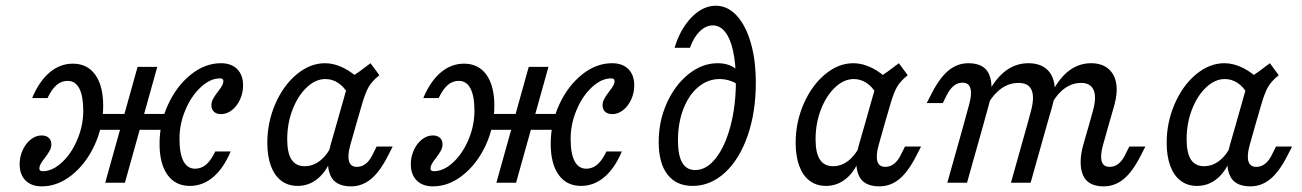

<svg xmlns="http://www.w3.org/2000/svg" viewBox="-20 -651 4638 684"><path d="M347.6 -274.2Q347.6 -200 316.9 -133.9Q286.3 -67.7 235.9 -27.4Q185.5 12.9 129 12.9Q91.9 12.9 71 -8.1Q50 -29 50 -66.1Q50 -92.7 60.9 -116.5Q71.8 -140.3 89.9 -154.4Q108.1 -168.5 128.2 -168.5Q144.4 -168.5 153.6 -160.1Q162.9 -151.6 162.9 -137.1Q162.9 -125 156.5 -113.3Q150 -101.6 138.7 -87.1Q129 -75 124.6 -66.5Q120.2 -58.1 120.2 -50.8Q120.2 -46 123 -43.5Q125.8 -41.1 132.3 -41.1Q166.9 -41.1 200.8 -72.6Q234.7 -104 255.6 -154Q276.6 -204 276.6 -256.5Q276.6 -308.9 262.5 -335.9Q248.4 -362.9 221 -362.9Q199.2 -362.9 181.9 -348.4Q164.5 -333.9 149.2 -301.6H94.4Q119.4 -361.3 156.5 -392.7Q193.5 -424.2 239.5 -424.2Q291.1 -424.2 319.4 -384.7Q347.6 -345.2 347.6 -274.2ZM470.2 -412.9H540.3L425 0H354.8ZM317.7 -245.2H591.9L575.8 -188.7H301.6ZM548.4 -138.7Q548.4 -212.9 579 -279Q609.7 -345.2 660.1 -385.5Q710.5 -425.8 766.9 -425.8Q804 -425.8 825 -404.8Q846 -383.9 846 -346.8Q846 -320.2 835.1 -296.4Q824.2 -272.6 806 -258.5Q787.9 -244.4 767.7 -244.4Q751.6 -244.4 742.3 -252.8Q733.1 -261.3 733.1 -275.8Q733.1 -287.9 739.5 -299.6Q746 -311.3 757.3 -325.8Q766.9 -337.9 771.4 -346.4Q775.8 -354.8 775.8 -362.1Q775.8 -366.9 773 -369.4Q770.2 -371.8 763.7 -371.8Q729 -371.8 695.2 -340.3Q661.3 -308.9 640.3 -258.9Q619.4 -208.9 619.4 -156.5Q619.4 -104 633.5 -77Q647.6 -50 675 -50Q696.8 -50 714.1 -64.5Q731.5 -79 746.8 -111.3H801.6Q776.6 -51.6 739.5 -20.2Q702.4 11.3 656.5 11.3Q604.8 11.3 576.6 -28.2Q548.4 -67.7 548.4 -138.7Z M932.3 -142.7Q932.3 -215.3 960.9 -281Q989.5 -346.8 1037.1 -386.3Q1084.7 -425.8 1137.9 -425.8Q1171 -425.8 1205.2 -408.5Q1239.5 -391.1 1271.8 -358.1L1219.4 -316.9Q1205.6 -341.9 1184.7 -355.6Q1163.7 -369.4 1139.5 -369.4Q1104 -369.4 1072.6 -339.5Q1041.1 -309.7 1022.2 -260.5Q1003.2 -211.3 1003.2 -154.8Q1003.2 -106.5 1018.5 -82.7Q1033.9 -58.9 1065.3 -58.9Q1096 -58.9 1121.8 -79.8Q1147.6 -100.8 1165.3 -139.5L1162.9 -92.7Q1145.2 -42.7 1113.3 -15.7Q1081.5 11.3 1040.3 11.3Q1006.5 11.3 982.3 -6.9Q958.1 -25 945.2 -59.7Q932.3 -94.4 932.3 -142.7ZM1300 -425.8 1331.5 -383.1Q1305.6 -362.1 1294 -342.3Q1282.3 -322.6 1270.2 -281.5L1248.4 -206.5H1178.2L1225.8 -374.2Q1241.1 -382.3 1258.5 -394.8Q1275.8 -407.3 1300 -425.8ZM1251.6 -56.5Q1268.5 -56.5 1282.7 -67.3Q1296.8 -78.2 1307.3 -100L1321.8 -129H1379L1361.3 -94.4Q1332.3 -37.9 1300.8 -12.5Q1269.4 12.9 1230.6 12.9Q1172.6 12.9 1156 -28.6Q1139.5 -70.2 1158.1 -136.3L1178.2 -206.5H1248.4L1227.4 -132.3Q1217.7 -96.8 1223.4 -76.6Q1229 -56.5 1251.6 -56.5Z M1741.1 -274.2Q1741.1 -200 1710.5 -133.9Q1679.8 -67.7 1629.4 -27.4Q1579 12.9 1522.6 12.9Q1485.5 12.9 1464.5 -8.1Q1443.5 -29 1443.5 -66.1Q1443.5 -92.7 1454.4 -116.5Q1465.3 -140.3 1483.5 -154.4Q1501.6 -168.5 1521.8 -168.5Q1537.9 -168.5 1547.2 -160.1Q1556.5 -151.6 1556.5 -137.1Q1556.5 -125 1550 -113.3Q1543.5 -101.6 1532.3 -87.1Q1522.6 -75 1518.1 -66.5Q1513.7 -58.1 1513.7 -50.8Q1513.7 -46 1516.5 -43.5Q1519.4 -41.1 1525.8 -41.1Q1560.5 -41.1 1594.4 -72.6Q1628.2 -104 1649.2 -154Q1670.2 -204 1670.2 -256.5Q1670.2 -308.9 1656 -335.9Q1641.9 -362.9 1614.5 -362.9Q1592.7 -362.9 1575.4 -348.4Q1558.1 -333.9 1542.7 -301.6H1487.9Q1512.9 -361.3 1550 -392.7Q1587.1 -424.2 1633.1 -424.2Q1684.7 -424.2 1712.9 -384.7Q1741.1 -345.2 1741.1 -274.2ZM1863.7 -412.9H1933.9L1818.5 0H1748.4ZM1711.3 -245.2H1985.5L1969.4 -188.7H1695.2ZM1941.9 -138.7Q1941.9 -212.9 1972.6 -279Q2003.2 -345.2 2053.6 -385.5Q2104 -425.8 2160.5 -425.8Q2197.6 -425.8 2218.5 -404.8Q2239.5 -383.9 2239.5 -346.8Q2239.5 -320.2 2228.6 -296.4Q2217.7 -272.6 2199.6 -258.5Q2181.5 -244.4 2161.3 -244.4Q2145.2 -244.4 2135.9 -252.8Q2126.6 -261.3 2126.6 -275.8Q2126.6 -287.9 2133.1 -299.6Q2139.5 -311.3 2150.8 -325.8Q2160.5 -337.9 2164.9 -346.4Q2169.4 -354.8 2169.4 -362.1Q2169.4 -366.9 2166.5 -369.4Q2163.7 -371.8 2157.3 -371.8Q2122.6 -371.8 2088.7 -340.3Q2054.8 -308.9 2033.9 -258.9Q2012.9 -208.9 2012.9 -156.5Q2012.9 -104 2027 -77Q2041.1 -50 2068.5 -50Q2090.3 -50 2107.7 -64.5Q2125 -79 2140.3 -111.3H2195.2Q2170.2 -51.6 2133.1 -20.2Q2096 11.3 2050 11.3Q1998.4 11.3 1970.2 -28.2Q1941.9 -67.7 1941.9 -138.7Z M2326.6 -145.2Q2326.6 -219.4 2355.6 -283.9Q2384.7 -348.4 2433.1 -387.1Q2481.5 -425.8 2537.1 -425.8Q2558.9 -425.8 2576.6 -419.4Q2594.4 -412.9 2607.3 -400.8V-350Q2597.6 -358.1 2579.8 -363.7Q2562.1 -369.4 2543.5 -369.4Q2501.6 -369.4 2467.7 -341.1Q2433.9 -312.9 2414.5 -262.9Q2395.2 -212.9 2395.2 -150.8Q2395.2 -97.6 2410.5 -71.4Q2425.8 -45.2 2456.5 -45.2Q2496.8 -45.2 2529.8 -87.1Q2562.9 -129 2582.3 -201.6Q2601.6 -274.2 2601.6 -361.3Q2601.6 -423.4 2591.9 -468.1Q2582.3 -512.9 2563.7 -536.7Q2545.2 -560.5 2519.4 -560.5Q2494.4 -560.5 2472.6 -539.1Q2450.8 -517.7 2437.9 -480.6H2383.1Q2403.2 -547.6 2443.5 -589.1Q2483.9 -630.6 2529.8 -630.6Q2571.8 -630.6 2604 -596Q2636.3 -561.3 2654.4 -499.2Q2672.6 -437.1 2672.6 -356.5Q2672.6 -251.6 2643.5 -167.7Q2614.5 -83.9 2562.9 -36.3Q2511.3 11.3 2447.6 11.3Q2389.5 11.3 2358.1 -29Q2326.6 -69.4 2326.6 -145.2Z M2814.5 -142.7Q2814.5 -215.3 2843.1 -281Q2871.8 -346.8 2919.4 -386.3Q2966.9 -425.8 3020.2 -425.8Q3053.2 -425.8 3087.5 -408.5Q3121.8 -391.1 3154 -358.1L3101.6 -316.9Q3087.9 -341.9 3066.9 -355.6Q3046 -369.4 3021.8 -369.4Q2986.3 -369.4 2954.8 -339.5Q2923.4 -309.7 2904.4 -260.5Q2885.5 -211.3 2885.5 -154.8Q2885.5 -106.5 2900.8 -82.7Q2916.1 -58.9 2947.6 -58.9Q2978.2 -58.9 3004 -79.8Q3029.8 -100.8 3047.6 -139.5L3045.2 -92.7Q3027.4 -42.7 2995.6 -15.7Q2963.7 11.3 2922.6 11.3Q2888.7 11.3 2864.5 -6.9Q2840.3 -25 2827.4 -59.7Q2814.5 -94.4 2814.5 -142.7ZM3182.3 -425.8 3213.7 -383.1Q3187.9 -362.1 3176.2 -342.3Q3164.5 -322.6 3152.4 -281.5L3130.6 -206.5H3060.5L3108.1 -374.2Q3123.4 -382.3 3140.7 -394.8Q3158.1 -407.3 3182.3 -425.8ZM3133.9 -56.5Q3150.8 -56.5 3164.9 -67.3Q3179 -78.2 3189.5 -100L3204 -129H3261.3L3243.5 -94.4Q3214.5 -37.9 3183.1 -12.5Q3151.6 12.9 3112.9 12.9Q3054.8 12.9 3038.3 -28.6Q3021.8 -70.2 3040.3 -136.3L3060.5 -206.5H3130.6L3109.7 -132.3Q3100 -96.8 3105.6 -76.6Q3111.3 -56.5 3133.9 -56.5Z M3408.9 -356.5Q3391.9 -356.5 3378.2 -345.6Q3364.5 -334.7 3353.2 -312.9L3338.7 -283.9H3281.5L3299.2 -318.5Q3328.2 -375 3359.7 -400.4Q3391.1 -425.8 3429.8 -425.8Q3487.9 -425.8 3504.4 -384.3Q3521 -342.7 3502.4 -276.6L3483.1 -206.5H3412.9L3433.1 -280.6Q3442.7 -316.1 3437.1 -336.3Q3431.5 -356.5 3408.9 -356.5ZM3412.9 -206.5H3483.1L3425 0H3354.8ZM3608.9 -355.6Q3576.6 -355.6 3549.2 -337.1Q3521.8 -318.5 3500.8 -283.1V-321.8Q3529 -374.2 3564.5 -400Q3600 -425.8 3643.5 -425.8Q3682.3 -425.8 3706 -406.9Q3729.8 -387.9 3735.9 -352.8Q3741.9 -317.7 3728.2 -271L3709.7 -206.5H3639.5L3652.4 -254Q3666.1 -304 3655.2 -329.8Q3644.4 -355.6 3608.9 -355.6ZM3639.5 -206.5H3709.7L3651.6 0H3581.5ZM3831.5 -355.6Q3800.8 -355.6 3774.2 -337.1Q3747.6 -318.5 3727.4 -283.1V-321.8Q3754.8 -374.2 3789.5 -400Q3824.2 -425.8 3866.9 -425.8Q3904 -425.8 3927.4 -406.9Q3950.8 -387.9 3956.5 -353.6Q3962.1 -319.4 3949.2 -274.2L3929.8 -206.5H3859.7L3873.4 -255.6Q3887.1 -304 3876.2 -329.8Q3865.3 -355.6 3831.5 -355.6ZM3933.1 -56.5Q3950 -56.5 3964.1 -67.3Q3978.2 -78.2 3988.7 -100L4003.2 -129H4060.5L4042.7 -94.4Q4013.7 -37.9 3982.3 -12.5Q3950.8 12.9 3912.1 12.9Q3854 12.9 3837.5 -28.6Q3821 -70.2 3839.5 -136.3L3859.7 -206.5H3929.8L3908.9 -132.3Q3899.2 -96.8 3904.8 -76.6Q3910.5 -56.5 3933.1 -56.5Z M4136.3 -142.7Q4136.3 -215.3 4164.9 -281Q4193.5 -346.8 4241.1 -386.3Q4288.7 -425.8 4341.9 -425.8Q4375 -425.8 4409.3 -408.5Q4443.5 -391.1 4475.8 -358.1L4423.4 -316.9Q4409.7 -341.9 4388.7 -355.6Q4367.7 -369.4 4343.5 -369.4Q4308.1 -369.4 4276.6 -339.5Q4245.2 -309.7 4226.2 -260.5Q4207.3 -211.3 4207.3 -154.8Q4207.3 -106.5 4222.6 -82.7Q4237.9 -58.9 4269.4 -58.9Q4300 -58.9 4325.8 -79.8Q4351.6 -100.8 4369.4 -139.5L4366.9 -92.7Q4349.2 -42.7 4317.3 -15.7Q4285.5 11.3 4244.4 11.3Q4210.5 11.3 4186.3 -6.9Q4162.1 -25 4149.2 -59.7Q4136.3 -94.4 4136.3 -142.7ZM4504 -425.8 4535.5 -383.1Q4509.7 -362.1 4498 -342.3Q4486.3 -322.6 4474.2 -281.5L4452.4 -206.5H4382.3L4429.8 -374.2Q4445.2 -382.3 4462.5 -394.8Q4479.8 -407.3 4504 -425.8ZM4455.6 -56.5Q4472.6 -56.5 4486.7 -67.3Q4500.8 -78.2 4511.3 -100L4525.8 -129H4583.1L4565.3 -94.4Q4536.3 -37.9 4504.8 -12.5Q4473.4 12.9 4434.7 12.9Q4376.6 12.9 4360.1 -28.6Q4343.5 -70.2 4362.1 -136.3L4382.3 -206.5H4452.4L4431.5 -132.3Q4421.8 -96.8 4427.4 -76.6Q4433.1 -56.5 4455.6 -56.5Z"/></svg>

Font: Playfair Micro SmCond SmLight
Style: Italic
Weight: 360
Width: 4
Italic angle: -15.6°
Designer: Claus Eggers Sørensen
Foundry: Claus Eggers Sørensen
Version: Version 2.203;Glyphs 3.3 (3326)